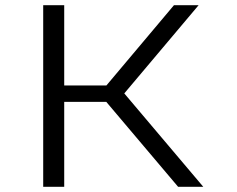

<svg xmlns="http://www.w3.org/2000/svg" viewBox="-20 -720 915 740"><path d="M146.5 0V-700H227.5V-390.5H390L650.5 -700H745.5L459 -360L763.5 0H666.5L389.5 -327.5H227.5V0Z"/></svg>

Font: Trispace SemiExpanded Light
Style: Regular
Weight: 300
Width: 6
Designer: Tyler Finck
Foundry: Etcetera Type Company
Version: Version 1.210; ttfautohint (v1.8.3)